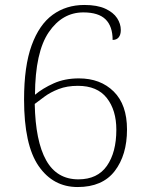

<svg xmlns="http://www.w3.org/2000/svg" viewBox="-20 -744 599 774"><path d="M293 10Q194 10 135.5 -75Q77 -160 77 -343Q77 -477 107.5 -561Q138 -645 192.5 -684.5Q247 -724 320 -724Q372 -724 404.5 -709Q437 -694 452 -671Q467 -648 467 -623Q467 -604 458.5 -593.5Q450 -583 434 -583Q434 -638 405.5 -666Q377 -694 316 -694Q231 -694 176.5 -614Q122 -534 121 -362Q152 -388 196.5 -408Q241 -428 298 -428Q385 -428 438.5 -375Q492 -322 492 -222Q492 -119 442.5 -54.5Q393 10 293 10ZM296 -21Q373 -21 411 -75.5Q449 -130 449 -221Q449 -300 410.5 -349Q372 -398 294 -398Q250 -398 216.5 -385Q183 -372 159.5 -354.5Q136 -337 120 -325Q123 -175 166 -98Q209 -21 296 -21Z"/></svg>

Font: Noto Serif Tamil ExtraLight
Style: Regular
Weight: 200
Designer: Indian Type Foundry, Tom Grace, and the Monotype Design Team
Foundry: Monotype Imaging Inc.
Version: Version 2.004; ttfautohint (v1.8.4.7-5d5b)